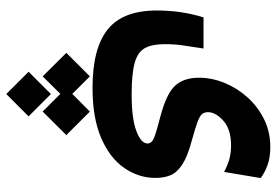

<svg xmlns="http://www.w3.org/2000/svg" viewBox="-158 -286 901 626"><g transform="rotate(90 293.0 27.5)"><path d="M266.1 176.8Q136.7 176.8 75.2 127.2Q13.7 77.6 13.7 -32.7Q13.7 -70.3 18.8 -107.7Q23.9 -145 36.1 -185.1H137.7Q131.3 -143.6 127.4 -117.4Q123.5 -91.3 123.5 -58.1Q123.5 -17.1 136.5 6.3Q149.4 29.8 185.1 39.6Q220.7 49.3 287.6 49.3Q366.2 49.3 406.7 33.9Q447.3 18.6 447.3 -2.4Q447.3 -16.6 428 -24.2Q408.7 -31.7 359.4 -44.4Q285.2 -64 259 -92.3Q232.9 -120.6 232.9 -170.4Q232.9 -211.9 249.5 -252.9Q266.1 -293.9 296.4 -327.9Q326.7 -361.8 367.9 -382.3Q409.2 -402.8 458.5 -402.8Q492.2 -402.8 516.4 -394.3Q540.5 -385.7 560.1 -371.6L540 -252Q522.9 -261.7 501.7 -268.3Q480.5 -274.9 454.1 -274.9Q401.4 -274.9 373.3 -249.8Q345.2 -224.6 345.2 -199.7Q345.2 -187.5 351.8 -179.9Q358.4 -172.4 378.4 -165Q398.4 -157.7 439 -146.5Q490.2 -132.8 516.1 -115.7Q542 -98.6 550.8 -77.4Q559.6 -56.2 559.6 -28.8Q559.6 26.4 527.3 73.2Q495.1 120.1 429.9 148.4Q364.7 176.8 266.1 176.8ZM343.3 185.5 419.9 262.2 343.3 339.4 285.6 281.7 228.5 339.4 151.9 262.2 228.5 185.5 285.6 242.7ZM286.1 312.5 358.9 385.3 286.1 458 213.4 385.3Z"/></g></svg>

Font: Cascadia Mono PL SemiBold
Style: Regular
Weight: 600
Monospace: yes
Designer: Aaron Bell
Foundry: Saja Typeworks
Version: Version 2404.023; ttfautohint (v1.8.4)